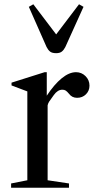

<svg xmlns="http://www.w3.org/2000/svg" viewBox="-20 -879 455 899"><path d="M303 -20 203 -35V-386C204.3 -392 206.7 -397.7 210 -403C213.3 -408.3 220.7 -418.7 232 -434C244 -450.7 257.3 -459 272 -459C278 -459 283.2 -457.7 287.5 -455C291.8 -452.3 297 -447.3 303 -440C312.3 -427.3 325 -421 341 -421C357.7 -421 371.5 -426.5 382.5 -437.5C393.5 -448.5 399 -462 399 -478C399 -495.3 392.8 -510.2 380.5 -522.5C368.2 -534.8 353.3 -541 336 -541C314.7 -541 292.3 -531.5 269 -512.5C245.7 -493.5 222.3 -466.3 199 -431V-541H189L34 -492V-479L108 -451V-35L32 -20V0H303ZM243 -630C254.3 -630 263.2 -632.5 269.5 -637.5C275.8 -642.5 281.3 -649.7 286 -659L371 -847L350 -859L243 -718L136 -859L115 -847L198 -659C202.7 -649.7 208.2 -642.5 214.5 -637.5C220.8 -632.5 230.3 -630 243 -630Z"/></svg>

Font: Libre Caslon Text
Style: Regular
Weight: 400
Designer: Pablo Impallari, Rodrigo Fuenzalida
Foundry: Pablo Impallari, Rodrigo Fuenzalida
Version: Version 1.000; ttfautohint (v0.93) -l 8 -r 50 -G 200 -x 14 -